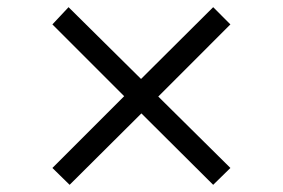

<svg xmlns="http://www.w3.org/2000/svg" viewBox="-20 -555 788 535"><path d="M174 -40 126 -87 326 -287 126 -487 171 -535 373 -335 574 -535 622 -487 421 -286 622 -87 574 -40 374 -239Z"/></svg>

Font: Nunito Sans 10pt Expanded
Style: Regular
Weight: 400
Width: 7
Designer: Vernon Adams
Foundry: Vernon Adams
Version: Version 3.101;gftools[0.9.27]